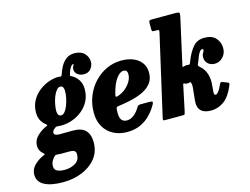

<svg xmlns="http://www.w3.org/2000/svg" viewBox="-237 -1004 1937 1487"><g transform="rotate(-15 732.0 -260.0)"><path d="M-105.5 147Q-105.5 104 -74.2 72.5Q-43 41 -1 22.5Q16.5 14.5 14.8 12.8Q13 11 2.5 0.5Q-27.5 -25.5 -27.5 -63Q-27.5 -106.5 3.5 -138.2Q34.5 -170 75 -188.5Q92 -196 92 -198.5Q92 -201 80.5 -210.5Q32 -248 32 -314.5Q32 -367 54.2 -408.2Q76.5 -449.5 112.5 -478.2Q148.5 -507 190.2 -522.2Q232 -537.5 271.5 -537.5Q279.5 -537.5 285 -535.5Q292 -534.5 294.5 -536.5Q297 -538.5 300 -547Q311.5 -582.5 329 -613.2Q346.5 -644 372.8 -663Q399 -682 437.5 -682Q489.5 -682 517.2 -653Q545 -624 545 -586Q545 -555 525 -530.2Q505 -505.5 468 -505.5Q439 -505.5 418 -521.8Q397 -538 397.5 -564.5Q397.5 -577.5 402.5 -586.2Q407.5 -595 410.2 -599Q413 -603 406.5 -603Q395.5 -603 382.8 -582.8Q370 -562.5 363 -534Q360.5 -526 361 -523.5Q361.5 -521 367 -518Q401 -501.5 422.5 -470Q444 -438.5 444 -393.5Q444 -340 422 -298Q400 -256 363.8 -227Q327.5 -198 284 -182.8Q240.5 -167.5 197.5 -167.5Q185.5 -167.5 171 -169Q162.5 -170 157 -169.2Q151.5 -168.5 144 -162Q135.5 -156 128.5 -147.5Q121.5 -139 121.5 -129.5Q121.5 -105.5 165.5 -105.5Q175.5 -105.5 196.5 -105.8Q217.5 -106 239.2 -106.2Q261 -106.5 273 -106.5Q342 -106.5 373.2 -73.2Q404.5 -40 404.5 21.5Q404.5 97.5 361.8 150.8Q319 204 249.2 232.2Q179.5 260.5 98 260.5Q-0.5 260.5 -53 231.8Q-105.5 203 -105.5 147ZM186.5 -287.5Q186.5 -268.5 193 -256.2Q199.5 -244 216 -244Q232 -244 245.8 -261Q259.5 -278 270 -305Q280.5 -332 286.8 -362Q293 -392 293 -418Q293 -435.5 287 -448Q281 -460.5 264.5 -460.5Q248.5 -460.5 234.5 -443.5Q220.5 -426.5 209.8 -399.8Q199 -373 193 -343.2Q187 -313.5 186.5 -287.5ZM84 48.5Q69.5 63.5 60.2 81Q51 98.5 51 120.5Q50.5 148 73 159.5Q95.5 171 133 171Q182 171 218.8 148.5Q255.5 126 255.5 79.5Q256 59.5 244 51.2Q232 43 204 43H143.5Q135.5 43 128 42.8Q120.5 42.5 111.5 41.5Q101 40.5 95.8 41.2Q90.5 42 84 48.5Z M464 -197.5Q464 -268 488.5 -329.2Q513 -390.5 556 -436.2Q599 -482 654.8 -507.8Q710.5 -533.5 773.5 -533.5Q857 -533.5 907.5 -494.2Q958 -455 958 -387.5Q958 -335.5 930.5 -301.8Q903 -268 858.2 -247.5Q813.5 -227 761.2 -215.8Q709 -204.5 659.5 -198Q649.5 -196 646.5 -191.8Q643.5 -187.5 643 -175Q638.5 -119.5 652.5 -96.8Q666.5 -74 698.5 -74Q727 -74 754.2 -95.2Q781.5 -116.5 802.5 -152.5Q807 -160.5 812.8 -164Q818.5 -167.5 832.5 -167.5H901.5Q921.5 -167.5 925.5 -162.5Q929.5 -157.5 921.5 -142.5Q899.5 -102 866 -66.2Q832.5 -30.5 785.5 -8.5Q738.5 13.5 676 13.5Q616.5 13.5 568.2 -11.5Q520 -36.5 492 -83.8Q464 -131 464 -197.5ZM673.5 -273.5Q705.5 -282 734.5 -304.2Q763.5 -326.5 782 -356.5Q800.5 -386.5 800.5 -417.5Q801 -432 794.5 -442.2Q788 -452.5 769.5 -452.5Q740.5 -452.5 711.2 -412.2Q682 -372 662.5 -295Q659 -281 660.5 -275.8Q662 -270.5 673.5 -273.5Z M1533 -130Q1499 -47.5 1451.2 -13.2Q1403.5 21 1347 21Q1292 21 1265.5 -6.5Q1239 -34 1246 -93L1252.5 -154.5Q1254.5 -174.5 1256 -190.8Q1257.5 -207 1254 -221.5Q1252.5 -230 1250 -231.8Q1247.5 -233.5 1241 -232Q1231.5 -229.5 1222.5 -229.5Q1210.5 -229.5 1201 -235Q1195 -238 1193 -236.5Q1191 -235 1189.5 -228.5L1146 -22Q1142.5 -8 1140.2 -4Q1138 0 1121.5 0H989.5Q967 0 966.8 -5Q966.5 -10 970.5 -27L1116 -664Q1119.5 -679.5 1118 -684Q1116.5 -688.5 1101.5 -688.5H1079.5Q1067 -688.5 1064 -692.5Q1061 -696.5 1061 -710V-753.5Q1061 -771.5 1065.5 -775.8Q1070 -780 1087.5 -780H1280Q1299 -780 1304.2 -774Q1309.5 -768 1305 -747.5L1223 -379.5Q1220.5 -369.5 1220 -364.8Q1219.5 -360 1228.5 -363Q1241.5 -368 1255.5 -368Q1262 -368 1269 -367Q1274.5 -366 1276.8 -367.2Q1279 -368.5 1283 -376Q1285 -380.5 1286.8 -385.2Q1288.5 -390 1290.5 -395.5Q1316.5 -460.5 1350 -499Q1383.5 -537.5 1440 -537.5Q1501 -537.5 1531.5 -504Q1562 -470.5 1562 -422Q1562 -380 1534.2 -351Q1506.5 -322 1469.5 -322Q1435.5 -322 1414.2 -341.8Q1393 -361.5 1393 -391.5Q1393.5 -415.5 1402 -427Q1410.5 -438.5 1410.5 -448Q1410.5 -457 1401.5 -457Q1390.5 -457 1377.8 -438.2Q1365 -419.5 1349.5 -373.5Q1347.5 -368.5 1345.2 -363.8Q1343 -359 1341 -354.5Q1337 -347.5 1338.5 -342.2Q1340 -337 1348.5 -329.5Q1417.5 -271.5 1404.5 -161L1400.5 -112.5Q1398 -88.5 1413.5 -88.5Q1423 -88.5 1436.5 -105.5Q1450 -122.5 1466.5 -160.5Q1471 -170.5 1476 -171.5Q1481 -172.5 1491.5 -169L1526 -155.5Q1534.5 -152.5 1536.5 -147.5Q1538.5 -142.5 1533 -130Z"/></g></svg>

Font: Besley* Narrow Heavy
Style: Italic
Weight: 800
Width: 4
Italic angle: -13°
Designer: Owen Earl
Foundry: indestructible type*
Version: Version 3.000; ttfautohint (v1.8.3)